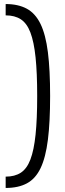

<svg xmlns="http://www.w3.org/2000/svg" viewBox="-20 -825 321 950"><path d="M8 -805Q70 -805 112.5 -782Q155 -759 180.5 -706.5Q206 -654 217 -566.5Q228 -479 228 -350Q228 -221 217 -133.5Q206 -46 181 6.5Q156 59 113.5 82Q71 105 8 105V49Q53 49 83 29.5Q113 10 130.5 -36Q148 -82 156 -159Q164 -236 164 -350Q164 -464 156 -541Q148 -618 130.5 -664Q113 -710 83 -729.5Q53 -749 8 -749Z"/></svg>

Font: Pathway Extreme SemiCondensed ExtraLight
Style: Regular
Weight: 250
Width: 4
Version: Version 1.001;gftools[0.9.26]